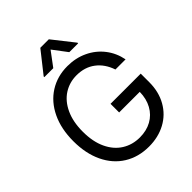

<svg xmlns="http://www.w3.org/2000/svg" viewBox="-253 -1063 1216 1216"><g transform="rotate(-45 354.5 -455.0)"><path d="M360.4 -634.8Q296.9 -634.8 245.8 -602.1Q194.8 -569.3 165.3 -505.9Q135.7 -442.4 135.7 -353.5Q135.7 -264.6 165.5 -201.2Q195.3 -137.7 247.6 -105Q299.8 -72.3 366.2 -72.3Q425.8 -72.3 471.4 -97.4Q517.1 -122.6 542.7 -169.2Q568.4 -215.8 569.3 -277.3H384.8V-354.5H655.3V-278.3Q655.3 -191.9 618.2 -126.5Q581.1 -61 515.4 -25.6Q449.7 9.8 366.2 9.8Q272.5 9.8 200.9 -34.4Q129.4 -78.6 90.1 -160.9Q50.8 -243.2 50.8 -353.5Q50.8 -463.4 90.1 -545.7Q129.4 -627.9 199.7 -672.4Q270 -716.8 360.4 -716.8Q434.1 -716.8 495.6 -687.7Q557.1 -658.7 597.7 -606.4Q638.2 -554.2 651.4 -486.3H560.5Q537.1 -556.2 485.6 -595.5Q434.1 -634.8 360.4 -634.8ZM359.4 -866.2 288.1 -770.5H208V-776.4L321.3 -919.9H397.5L510.7 -776.4V-770.5H431.6Z"/></g></svg>

Font: Pretendard JP
Style: Regular
Weight: 400
Designer: Base glyphs from Inter by Rasmus Andersson; Hangeul glyphs from Noto Sans CJK(Source Han Sans) by Jang Soo-young and Kan
Foundry: Kil Hyung-jin
Version: Version 1.309